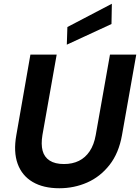

<svg xmlns="http://www.w3.org/2000/svg" viewBox="-20 -991 746 1023"><path d="M296 12Q211 12 154 -21.5Q97 -55 74 -118.5Q51 -182 67 -271L142 -700H282L206 -271Q198 -222 207 -188Q216 -154 244.5 -135.5Q273 -117 321 -117Q366 -117 400.5 -134Q435 -151 458 -185.5Q481 -220 490 -271L566 -700H706L630 -271Q613 -175 563.5 -112Q514 -49 444.5 -18.5Q375 12 296 12ZM336 -753 339 -847 576 -971 574 -863Z"/></svg>

Font: DM Sans 17pt ExtraBold
Style: Italic
Weight: 800
Italic angle: -10°
Version: Version 4.004;gftools[0.9.30]